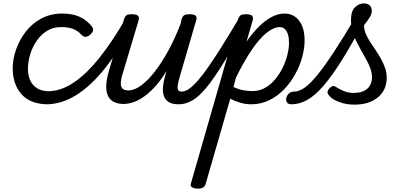

<svg xmlns="http://www.w3.org/2000/svg" viewBox="-20 -599 2440 1134"><path d="M264 17Q160 17 107.5 -42Q55 -101 55 -196Q55 -249 74.5 -305.5Q94 -362 131 -410.5Q168 -459 223 -489Q278 -519 348 -519Q406 -519 447.5 -501Q489 -483 519 -447Q534 -429 529.5 -417Q525 -405 513 -394Q500 -383 487.5 -381.5Q475 -380 461 -394Q441 -416 413 -427.5Q385 -439 340 -439Q292 -439 255.5 -415.5Q219 -392 194 -354Q169 -316 157 -273.5Q145 -231 145 -192Q145 -157 157.5 -126.5Q170 -96 198.5 -78Q227 -60 273 -60Q287 -60 292.5 -48.5Q298 -37 296.5 -21.5Q295 -6 286.5 5.5Q278 17 264 17Z M252 17Q233 17 225.5 5.5Q218 -6 219.5 -21.5Q221 -37 232 -48.5Q243 -60 262 -60Q339 -60 415.5 -111.5Q492 -163 567.5 -258Q643 -353 719 -484Q724 -492 736 -487.5Q748 -483 757.5 -473.5Q767 -464 762 -455Q685 -303 601.5 -197.5Q518 -92 430.5 -37.5Q343 17 252 17Z M709 15Q664 15 638 -6.5Q612 -28 608 -71.5Q604 -115 623 -179L712 -484Q718 -503 727.5 -509Q737 -515 756 -515Q786 -515 795 -506Q804 -497 798 -477L703 -159Q695 -134 693.5 -112Q692 -90 702 -77.5Q712 -65 739 -65Q774 -65 814 -94.5Q854 -124 895 -177Q936 -230 975.5 -302.5Q1015 -375 1048 -462L1052 -484Q1058 -503 1068 -509Q1078 -515 1097 -515Q1127 -515 1136 -506Q1145 -497 1138 -477L1042 -147Q1027 -96 1029 -77Q1031 -58 1053 -58Q1067 -58 1074 -46.5Q1081 -35 1079.5 -20.5Q1078 -6 1067 5.5Q1056 17 1035 17Q994 17 973 1.5Q952 -14 946 -38Q940 -62 943 -90.5Q946 -119 954 -145L963 -180Q935 -132 903.5 -96Q872 -60 839.5 -35Q807 -10 774 2.5Q741 15 709 15Z M1035 17Q1021 17 1014.5 5.5Q1008 -6 1009.5 -20.5Q1011 -35 1022 -46.5Q1033 -58 1054 -58Q1077 -58 1106.5 -81.5Q1136 -105 1175.5 -156Q1215 -207 1268.5 -290.5Q1322 -374 1393 -494Q1401 -508 1415.5 -506.5Q1430 -505 1439.5 -494.5Q1449 -484 1441 -471Q1362 -328 1304 -233.5Q1246 -139 1201 -84Q1156 -29 1116.5 -6Q1077 17 1035 17Z M1146 515Q1130 515 1116 508Q1102 501 1108 483L1386 -484Q1392 -503 1401.5 -509Q1411 -515 1430 -515Q1460 -515 1469 -506Q1478 -497 1472 -477L1436 -353Q1475 -409 1513 -445.5Q1551 -482 1588 -500.5Q1625 -519 1660 -519Q1714 -519 1746.5 -477Q1779 -435 1779 -361Q1779 -314 1765 -262.5Q1751 -211 1724 -161.5Q1697 -112 1658 -71.5Q1619 -31 1570 -7Q1521 17 1462 17Q1431 17 1400 8Q1369 -1 1340 -16L1194 489Q1190 502 1179.5 508.5Q1169 515 1146 515ZM1359 -85Q1390 -71 1418 -66Q1446 -61 1470 -61Q1511 -61 1544.5 -79.5Q1578 -98 1604.5 -129.5Q1631 -161 1649.5 -199Q1668 -237 1677.5 -275.5Q1687 -314 1687 -346Q1687 -374 1681 -394.5Q1675 -415 1663 -427Q1651 -439 1632 -439Q1597 -439 1555 -405.5Q1513 -372 1467.5 -305.5Q1422 -239 1374 -141Z M1701 17Q1682 17 1675 5.5Q1668 -6 1671 -20.5Q1674 -35 1686 -46.5Q1698 -58 1717 -58Q1746 -58 1779 -81Q1812 -104 1854 -155.5Q1896 -207 1952 -292Q2008 -377 2082 -502L2131 -475Q2058 -337 1998.5 -242.5Q1939 -148 1889.5 -91Q1840 -34 1794 -8.5Q1748 17 1701 17Z M2073 19Q2024 19 1983.5 3.5Q1943 -12 1928 -30Q1913 -45 1914.5 -56.5Q1916 -68 1929 -80Q1941 -92 1950 -91Q1959 -90 1975 -79Q1993 -68 2017 -59Q2041 -50 2068 -50Q2120 -50 2148.5 -74.5Q2177 -99 2177 -143Q2177 -168 2168 -193.5Q2159 -219 2144.5 -245Q2130 -271 2114.5 -298.5Q2099 -326 2084.5 -355Q2070 -384 2061.5 -415.5Q2053 -447 2053 -481Q2053 -534 2077 -556.5Q2101 -579 2128 -579Q2152 -579 2164 -566.5Q2176 -554 2176 -535Q2176 -515 2161 -492.5Q2146 -470 2130 -450Q2130 -426 2139.5 -402Q2149 -378 2164.5 -354Q2180 -330 2197 -305Q2214 -280 2229 -253.5Q2244 -227 2254 -199Q2264 -171 2264 -140Q2264 -68 2212.5 -24.5Q2161 19 2073 19Z"/></svg>

Font: Playwrite AU QLD
Style: Regular
Weight: 400
Designer: Veronika Burian, José Scaglione
Foundry: TypeTogether
Version: Version 1.002